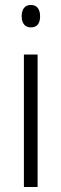

<svg xmlns="http://www.w3.org/2000/svg" viewBox="-20 -751 246 771"><path d="M104 -731Q123 -731 132 -718.5Q141 -706 141 -686Q141 -641 104 -641Q86 -641 76.5 -653Q67 -665 67 -686Q67 -706 76 -718.5Q85 -731 104 -731ZM131 -532V0H76V-532Z"/></svg>

Font: Noto Sans Lao UI Cond Light
Style: Regular
Weight: 300
Width: 3
Designer: Monotype Design Team
Foundry: Monotype Imaging Inc.
Version: Version 2.000; ttfautohint (v1.8.4.7-5d5b)